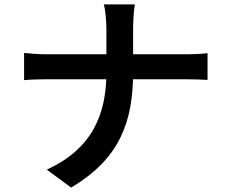

<svg xmlns="http://www.w3.org/2000/svg" viewBox="-20 -806 1040 877"><path d="M466 -674Q466 -699 463 -732Q460 -765 454 -786H596Q592 -765 590 -731Q588 -697 588 -674Q588 -645 588 -611Q588 -577 588 -541Q588 -505 588 -472Q588 -390 575 -317Q562 -244 530 -178Q498 -112 443 -55.5Q388 1 305 51L194 -31Q271 -67 323 -113Q375 -159 406.5 -215Q438 -271 452 -335.5Q466 -400 466 -472Q466 -505 466 -541Q466 -577 466 -612Q466 -647 466 -674ZM90 -564Q111 -562 139 -560Q167 -558 196 -558Q208 -558 244.5 -558Q281 -558 334 -558Q387 -558 448 -558Q509 -558 570.5 -558Q632 -558 685 -558Q738 -558 775 -558Q812 -558 825 -558Q857 -558 885 -559.5Q913 -561 928 -563V-441Q913 -442 882.5 -443Q852 -444 824 -444Q811 -444 774.5 -444Q738 -444 685 -444Q632 -444 571 -444Q510 -444 449 -444Q388 -444 335.5 -444Q283 -444 246.5 -444Q210 -444 199 -444Q168 -444 139.5 -443Q111 -442 90 -440Z"/></svg>

Font: Noto Sans SC Thin SemiBold
Style: Regular
Weight: 600
Version: Version 2.004-H2;hotconv 1.0.118;makeotfexe 2.5.65603